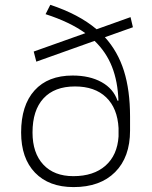

<svg xmlns="http://www.w3.org/2000/svg" viewBox="-20 -760 626 790"><path d="M282.7 9.8Q181.2 9.8 124 -49.6Q66.9 -108.9 66.9 -214.8Q66.9 -326.7 122.1 -387.9Q177.2 -449.2 278.8 -449.2Q349.1 -449.2 397.9 -422.1Q446.8 -395 463.4 -345.7H467.3Q464.8 -424.3 440.9 -485.1Q417 -545.9 369.1 -591.8L129.4 -506.3L118.7 -547.9L331.1 -623.5Q267.6 -669.4 167.5 -701.7L187 -740.2Q245.6 -720.7 293 -695.8Q340.3 -670.9 377.4 -639.6L517.1 -689.5L526.9 -647.9L411.6 -606.9Q464.8 -548.3 490 -468.3Q515.1 -388.2 515.1 -280.3V-222.7Q515.1 -113.3 453.6 -51.8Q392.1 9.8 282.7 9.8ZM281.7 -35.2Q365.2 -35.2 414.1 -78.4Q462.9 -121.6 467.8 -198.7V-232.9Q463.4 -314.9 416.7 -359.6Q370.1 -404.3 288.6 -404.3Q204.1 -404.3 158.9 -355.2Q113.8 -306.2 113.8 -214.8Q113.8 -130.4 158.2 -82.8Q202.6 -35.2 281.7 -35.2Z"/></svg>

Font: Cascadia Code NF ExtraLight
Style: Regular
Weight: 200
Monospace: yes
Designer: Aaron Bell
Foundry: Saja Typeworks
Version: Version 2404.023; ttfautohint (v1.8.4)